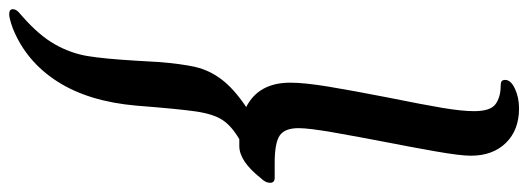

<svg xmlns="http://www.w3.org/2000/svg" viewBox="-458 -489 1150 418"><g transform="rotate(90 117.0 -280.0)"><path d="M247 -730Q247 -707 237.5 -653Q228 -599 217 -543Q206 -486 196.5 -432Q187 -378 187 -355Q187 -325 203 -314Q219 -303 263 -303H295Q306 -303 306 -293Q306 -283 296 -273Q259 -226 226 -226H211Q182 -209 169 -189Q156 -169 150.5 -130.5Q145 -92 138 -2Q129 102 85.5 170Q42 238 -30 267Q-52 275 -61 275Q-72 275 -72 267Q-72 260 -64.5 253.5Q-57 247 -56 246Q-15 210 4.5 175.5Q24 141 30 104.5Q36 68 40 1L43 -50Q47 -101 54 -131Q61 -161 81 -187.5Q101 -214 141 -241Q88 -268 88 -337Q88 -368 96.5 -419.5Q105 -471 120 -548Q136 -627 143 -669Q150 -711 150 -737Q150 -773 134.5 -784Q119 -795 95 -795Q88 -795 85 -797Q82 -799 82 -805Q82 -817 101 -826Q120 -835 144 -835Q191 -835 219 -806.5Q247 -778 247 -730Z"/></g></svg>

Font: Charm
Style: Bold
Weight: 700
Designer: Katatrad Aksorn Co.,Ltd.
Foundry: Cadson Demak Co.,Ltd.
Version: Version 1.001